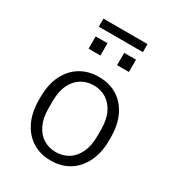

<svg xmlns="http://www.w3.org/2000/svg" viewBox="-194 -928 967 1056"><g transform="rotate(30 290.0 -400.5)"><path d="M286 10Q223 10 173.5 -20.5Q124 -51 95.5 -109Q67 -167 67 -248V-263Q67 -346 96 -403.5Q125 -461 175 -491Q225 -521 288 -521H294Q358 -521 407.5 -490.5Q457 -460 485 -402.5Q513 -345 513 -263V-248Q513 -167 484 -109Q455 -51 405.5 -20.5Q356 10 292 10ZM290 -44Q333 -44 368 -65Q403 -86 424 -129Q445 -172 445 -235V-276Q445 -340 424 -382.5Q403 -425 368 -446Q333 -467 290 -467Q247 -467 212 -446Q177 -425 156.5 -382.5Q136 -340 136 -276V-235Q136 -172 156.5 -129Q177 -86 212 -65Q247 -44 290 -44ZM151 -760V-811H431V-760ZM163 -627V-705H238V-627ZM344 -627V-705H419V-627Z"/></g></svg>

Font: Chivo Medium ExtraLight
Style: Regular
Weight: 250
Version: Version 2.002